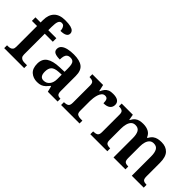

<svg xmlns="http://www.w3.org/2000/svg" viewBox="56 -1553 2346 2346"><g transform="rotate(45 1229.5 -379.5)"><path d="M22 0V-49H41Q58 -49 75.5 -54Q93 -59 104 -73.5Q115 -88 115 -117V-475H26V-536H115V-577Q115 -669 163.5 -719Q212 -769 310 -769Q371 -769 405 -760Q439 -751 453.5 -734.5Q468 -718 468 -697Q468 -666 440 -650.5Q412 -635 359 -635Q359 -653 353.5 -671.5Q348 -690 336.5 -703Q325 -716 304 -716Q273 -716 260.5 -686.5Q248 -657 248 -592V-536H387V-475H248V-117Q248 -88 259.5 -73.5Q271 -59 288.5 -54Q306 -49 323 -49H367V0Z M597 10Q531 10 486 -29.5Q441 -69 441 -152Q441 -233 497 -271.5Q553 -310 666 -314L748 -317V-374Q748 -408 743.5 -434.5Q739 -461 723.5 -476Q708 -491 676 -491Q647 -491 630 -477Q613 -463 607 -438.5Q601 -414 601 -382Q542 -382 512.5 -397Q483 -412 483 -448Q483 -484 509.5 -506Q536 -528 581 -538Q626 -548 680 -548Q781 -548 831 -509.5Q881 -471 881 -377V-121Q881 -79 894.5 -64Q908 -49 942 -49H945V0H776L757 -75H749Q727 -47 707 -28.5Q687 -10 661.5 0Q636 10 597 10ZM641 -59Q690 -59 719 -95Q748 -131 748 -191V-268L697 -265Q629 -261 602.5 -232.5Q576 -204 576 -148Q576 -59 641 -59Z M1005 0V-49H1008Q1042 -49 1064.5 -61.5Q1087 -74 1087 -121V-419Q1087 -463 1066 -475Q1045 -487 1012 -487H1009V-536H1195L1214 -451H1219Q1232 -481 1248.5 -502.5Q1265 -524 1291 -535.5Q1317 -547 1359 -547Q1416 -547 1444 -527Q1472 -507 1472 -469Q1472 -428 1442.5 -404.5Q1413 -381 1356 -381Q1356 -422 1345.5 -442Q1335 -462 1306 -462Q1279 -462 1262 -442.5Q1245 -423 1236 -394Q1227 -365 1223.5 -335Q1220 -305 1220 -284V-116Q1220 -72 1241.5 -60.5Q1263 -49 1294 -49H1324V0Z M1510 0V-49H1515Q1550 -49 1571.5 -61.5Q1593 -74 1593 -119V-423Q1593 -465 1572.5 -477Q1552 -489 1519 -489H1516V-536H1709L1722 -462H1727Q1747 -500 1770 -518Q1793 -536 1820.5 -542Q1848 -548 1879 -548Q1932 -548 1971 -528Q2010 -508 2028 -462H2037Q2057 -500 2081.5 -518Q2106 -536 2135 -542Q2164 -548 2195 -548Q2272 -548 2315.5 -502Q2359 -456 2359 -354V-121Q2359 -74 2377.5 -61.5Q2396 -49 2430 -49H2433V0H2227V-334Q2227 -399 2207 -434.5Q2187 -470 2138 -470Q2104 -470 2083 -450Q2062 -430 2052.5 -397Q2043 -364 2043 -325V-121Q2043 -74 2061.5 -61.5Q2080 -49 2114 -49H2117V0H1911V-334Q1911 -399 1891 -434.5Q1871 -470 1822 -470Q1786 -470 1765 -448Q1744 -426 1735 -390Q1726 -354 1726 -313V-115Q1726 -72 1747 -60.5Q1768 -49 1801 -49H1804V0Z"/></g></svg>

Font: Noto Nastaliq Urdu SemiBold
Style: Regular
Weight: 600
Version: Version 3.007